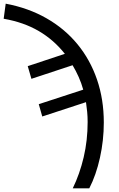

<svg xmlns="http://www.w3.org/2000/svg" viewBox="-106 -785 647 1045"><path d="M290 240Q328 162 349.5 70.5Q371 -21 371 -121Q371 -149 368.5 -176Q366 -203 362 -229L124 -151L105 -218L347 -297Q337 -333 322 -366.5Q307 -400 289 -430L65 -356L45 -425L247 -492Q187 -568 105 -616Q23 -664 -86 -683L-75 -765Q48 -742 147 -685.5Q246 -629 315.5 -544.5Q385 -460 422 -352Q459 -244 459 -118Q459 -21 438 73.5Q417 168 380 240Z"/></svg>

Font: Noto Sans Historical
Style: Regular
Weight: 400
Designer: Monotype Design Team
Foundry: Monotype Imaging Inc.
Version: Version 2.013; ttfautohint (v1.8.4.7-5d5b)